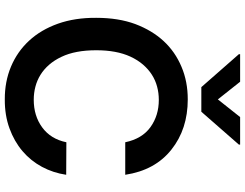

<svg xmlns="http://www.w3.org/2000/svg" viewBox="-128 -862 1001 784"><g transform="rotate(90 372.0 -470.5)"><path d="M386.4 9.9Q313.9 10.3 252.5 -15.4Q191.1 -41.2 146.5 -89.5Q101.9 -137.8 77.2 -207.2Q52.6 -276.6 53.3 -363.6Q53.3 -454.2 78.8 -523.1Q130.7 -660.2 253.2 -711.6Q313.2 -737.2 386.4 -737.2Q507.5 -737.2 591.3 -670.5Q675.8 -603.7 694.2 -481.9H561.4Q546.9 -550.8 499.6 -584.9Q452.1 -619 388.5 -619Q360.1 -619 334.2 -612Q308.2 -605.1 285.7 -590.7Q263.1 -576.3 244.3 -554.5Q225.5 -532.7 211.6 -502.8Q185.7 -446.4 185.7 -363.6Q185.7 -277.7 212.4 -221.9Q226.2 -192.5 245 -171Q263.8 -149.5 286.2 -135.7Q308.6 -121.8 334.3 -115.1Q360.1 -108.3 388.1 -108.3Q453.5 -108.3 500.7 -142.8Q548.3 -177.6 561.4 -241.5L694.2 -240.8Q686.4 -187.9 661.8 -141.9Q637.1 -95.9 597.3 -62.1Q557.5 -28.4 504.3 -9.1Q451 10.3 386.4 9.9ZM436.8 -792.6H336.3L201.7 -946V-951H314.3L386.4 -860.1L458.5 -951H571V-946Z"/></g></svg>

Font: Linik Sans SemiBold
Style: Regular
Weight: 600
Designer: Fonts by Rasmus Andersson / Changes by Cristiano Sobral with parts from Marc Monis
Foundry: rsms
Version: Version 3.020; ttfautohint (v1.6)